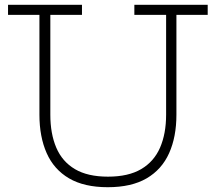

<svg xmlns="http://www.w3.org/2000/svg" viewBox="-20 -772 900 801"><path d="M540.5 -752H846.5V-710H716V-293.5Q716 -201 685.5 -133Q655 -65 591.8 -28Q528.5 9 429.5 9Q331 9 268 -28Q205 -65 174.8 -133Q144.5 -201 144.5 -293.5V-710H13.5V-752H322V-710H190V-293.5Q190 -214 214.8 -156Q239.5 -98 292.5 -66.5Q345.5 -35 430.5 -35Q515.5 -35 569 -66.5Q622.5 -98 647.8 -156.2Q673 -214.5 673 -293.5V-710H540.5Z"/></svg>

Font: Hepta Slab ExtraLight Light
Style: Regular
Weight: 300
Version: Version 1.100